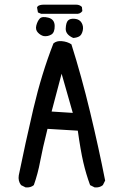

<svg xmlns="http://www.w3.org/2000/svg" viewBox="-20 -815 540 823"><path d="M89.8 -11.7 70.3 -21.5Q56.6 -39.1 60.5 -63.5Q87.9 -198.2 123 -348.6Q158.2 -499 209 -628.9Q222.7 -640.6 244.1 -638.7Q268.6 -636.7 286.1 -625Q329.1 -489.3 366.2 -335Q403.3 -180.7 430.7 -41L420.9 -21.5Q407.2 -9.8 385.7 -11.7L366.2 -21.5Q348.6 -69.3 336.9 -120.1Q325.2 -170.9 313.5 -254.9L183.6 -262.7Q162.1 -176.8 152.3 -124Q142.6 -71.3 125 -21.5Q111.3 -9.8 89.8 -11.7ZM292 -331.1 244.1 -499 201.2 -336.9ZM293.9 -652.3Q260.7 -667 261.7 -692.4Q262.7 -717.8 271.5 -727.1Q280.3 -736.3 300.8 -734.4Q321.3 -732.4 330.1 -716.8Q338.9 -701.2 334.5 -683.1Q330.1 -665 319.8 -659.2Q309.6 -653.3 293.9 -652.3ZM168 -660.2Q154.3 -663.1 142.6 -675.3Q130.9 -687.5 135.7 -706.1Q140.6 -724.6 150.4 -735.4Q160.2 -746.1 187 -739.3Q213.9 -732.4 214.4 -704.1Q214.8 -675.8 200.2 -667Q185.5 -658.2 168 -660.2ZM156.2 -755.9 142.6 -761.7 138.7 -783.2 142.6 -789.1Q152.3 -794.9 166 -794.9H307.6Q321.3 -794.9 331.1 -785.2L333 -767.6Q323.2 -753.9 305.7 -755.9Z"/></svg>

Font: NaikaiFont
Style: Regular-Lite
Weight: 400
Version: Version 1.67